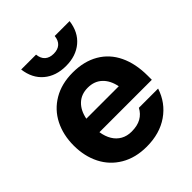

<svg xmlns="http://www.w3.org/2000/svg" viewBox="-206 -858 996 996"><g transform="rotate(-45 292.5 -360.0)"><path d="M28.4 -260Q28.4 -338 59.6 -399.7Q90.8 -461.4 150.8 -496.7Q210.8 -532 292.4 -532Q375.2 -532 434.9 -497.3Q494.6 -462.6 525.5 -397.9Q556.4 -333.2 556.4 -245V-215H172Q177.6 -178.8 193.3 -152.9Q209 -127 234.2 -112.9Q259.4 -98.8 292.4 -98.8Q335 -98.8 362.8 -114.5Q390.6 -130.2 406.2 -159.8H547.2Q521.6 -80.6 455 -34.3Q388.4 12 292.4 12Q210.8 12 150.8 -23.3Q90.8 -58.6 59.6 -120.3Q28.4 -182 28.4 -260ZM292.4 -421.2Q244.6 -421.2 214 -392.4Q183.4 -363.6 173.4 -312.6H411.4Q401.4 -363.6 370.8 -392.4Q340.2 -421.2 292.4 -421.2ZM114.8 -732H224Q227 -701.4 244.7 -685.8Q262.4 -670.2 292.4 -670.2Q322.4 -670.2 340.1 -685.8Q357.8 -701.4 360.8 -732H470Q461 -660.2 413.4 -620.1Q365.8 -580 292.4 -580Q219 -580 171.4 -620.1Q123.8 -660.2 114.8 -732Z"/></g></svg>

Font: Aspekta Variable
Style: Regular
Weight: 400
Designer: Ivo Dolenc
Version: Version 2.100